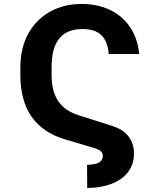

<svg xmlns="http://www.w3.org/2000/svg" viewBox="-20 -757 805 969"><path d="M419.4 74.6 420.1 191.8C565.7 190.3 656.2 123.9 656.2 18.5C656.2 -50.8 618.3 -99.1 546.2 -121.4L375.7 -175.8C283 -205.6 240.4 -269.5 240.4 -378.9V-419.7C240.4 -546.2 291.5 -610.4 395.6 -610.4C479.8 -610.4 521.3 -571.7 528.8 -484.4H682.5C668 -639.9 556.1 -737.2 392 -737.2C208.5 -737.2 82.7 -608.3 82.7 -419V-378.9C82.7 -203.8 160.9 -96.9 309.3 -53.3L453.1 -10.7C487.2 -0.4 498.9 11 498.9 30.5C498.9 60.4 471.2 74.2 419.4 74.6Z"/></svg>

Font: Margiela Sans
Style: Bold
Weight: 700
Designer: Stefan Endress, Andreas Faust
Version: Version 1.100;FEAKit 1.0